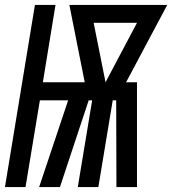

<svg xmlns="http://www.w3.org/2000/svg" viewBox="-37 -755 695 775"><path d="M-17 0 104 -735H187L136 -423H305L243 -735H638L472 -423H516V0H433L432 -350H418L360 0H277L335 -350H321L205 0H121L238 -350H124L66 0ZM389 -423 516 -663H341Z"/></svg>

Font: Iosevka Curly Medium Extended
Style: Italic
Weight: 500
Width: 7
Italic angle: -9°
Monospace: yes
Designer: Belleve Invis
Foundry: Belleve Invis
Version: Version 11.1.0; ttfautohint (v1.8.3)